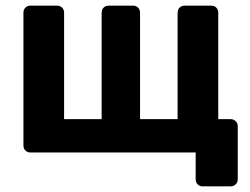

<svg xmlns="http://www.w3.org/2000/svg" viewBox="-20 -540 885 680"><path d="M697 120Q687 120 680 113Q673 106 673 95V0H87Q77 0 70 -7Q63 -14 63 -25V-495Q63 -506 70 -513Q77 -520 87 -520H182Q193 -520 200 -513Q207 -506 207 -495V-118H340V-495Q340 -506 347 -513Q354 -520 364 -520H451Q462 -520 469 -513Q476 -506 476 -495V-118H609V-495Q609 -506 616 -513Q623 -520 634 -520H729Q739 -520 746 -513Q753 -506 753 -495V-118H797Q807 -118 814.5 -111Q822 -104 822 -93V95Q822 106 814.5 113Q807 120 797 120Z"/></svg>

Font: Rubik SemiBold
Style: Regular
Weight: 600
Designer: Hubert and Fischer
Foundry: Hubert and Fischer
Version: Version 2.300;gftools[0.9.30]